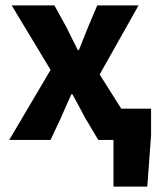

<svg xmlns="http://www.w3.org/2000/svg" viewBox="-20 -516 588 708"><path d="M398.4 172V0H369.4V-115.3H537.1V-18.6L523.2 172ZM14 0 166.5 -258.2 23.1 -496.1H180.7L224.7 -415.9Q235.1 -395.3 245.7 -373.7Q256.3 -352.1 266.9 -331.3H270.9Q279.1 -352.1 287.9 -373.7Q296.7 -395.3 304.7 -415.9L338.6 -496.1H490.9L347.5 -241.4L499.9 0H342.4L293.6 -82Q282.2 -103.3 270.5 -125.3Q258.8 -147.3 247.1 -168.3H243.1Q233.9 -147.3 224 -125.7Q214.1 -104.1 204.9 -82L166.3 0Z"/></svg>

Font: Source Sans Variable
Style: Regular
Weight: 200
Designer: Paul D. Hunt
Foundry: Adobe Systems Incorporated
Version: Version 3.006;hotconv 1.0.111;makeotfexe 2.5.65597